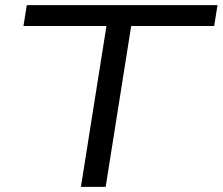

<svg xmlns="http://www.w3.org/2000/svg" viewBox="-20 -725 864 745"><path d="M294 0 393 -624H71L84 -705H824L811 -624H489L390 0Z"/></svg>

Font: Nunito Sans 10pt Expanded
Style: Italic
Weight: 400
Width: 7
Italic angle: -9°
Designer: Vernon Adams
Foundry: Vernon Adams
Version: Version 3.101;gftools[0.9.27]